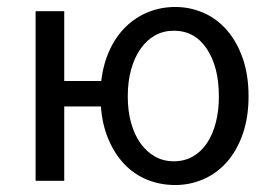

<svg xmlns="http://www.w3.org/2000/svg" viewBox="-20 -518 778 550"><path d="M482 12Q439 12 402 -3Q365 -18 337 -47Q309 -76 291 -118Q273 -160 269 -213H164V0H82V-486H164V-286H270Q276 -336 294.5 -375.5Q313 -415 341 -442Q369 -469 405 -483.5Q441 -498 482 -498Q525 -498 563.5 -481Q602 -464 630.5 -431Q659 -398 675.5 -350.5Q692 -303 692 -242Q692 -182 675.5 -134.5Q659 -87 630.5 -54.5Q602 -22 563.5 -5Q525 12 482 12ZM478 -56Q508 -56 532 -69.5Q556 -83 572.5 -107.5Q589 -132 598 -166Q607 -200 607 -242Q607 -326 572.5 -378Q538 -430 478 -430Q448 -430 424 -416.5Q400 -403 382.5 -378Q365 -353 355.5 -318.5Q346 -284 346 -242Q346 -200 355.5 -166Q365 -132 382.5 -107.5Q400 -83 424 -69.5Q448 -56 478 -56Z"/></svg>

Font: Giro Regular
Style: Regular
Weight: 400
Designer: Paul D. Hunt
Foundry: Adobe Systems Incorporated
Version: Version 1.000;PS 1.0;hotconv 1.0.88;makeotf.lib2.5.647800